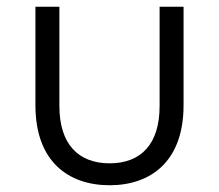

<svg xmlns="http://www.w3.org/2000/svg" viewBox="-20 -544 648 569"><path d="M305 5C425 5 524 -64 524 -232V-524H453V-230C453 -117 398 -60 305 -60C212 -60 156 -117 156 -230V-524H85V-232C85 -64 184 5 305 5Z"/></svg>

Font: Chess Sans
Style: Regular
Weight: 400
Designer: Wolf Bōese
Foundry: Wolf Bōese
Version: Version 7.223;Glyphs 3.3 (3306)